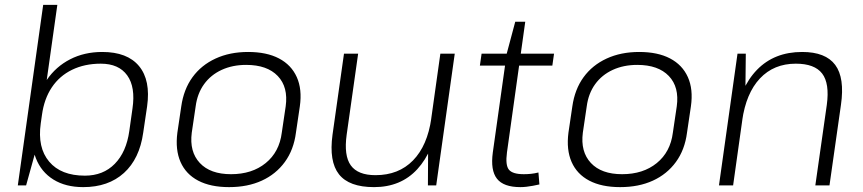

<svg xmlns="http://www.w3.org/2000/svg" viewBox="-20 -760 3539 787"><path d="M321 7Q249 7 199 -24Q149 -55 127 -111.5Q105 -168 115 -245L123 -301Q134 -377 171.5 -432Q209 -487 267.5 -517Q326 -547 399 -547Q502 -547 550 -489Q598 -431 583 -324L567 -216Q552 -109 488 -51Q424 7 321 7ZM157 -740H215L135 -173L87 0H53ZM328 -40Q403 -40 450.5 -88.5Q498 -137 510 -223L523 -315Q536 -403 501.5 -451Q467 -499 393 -499Q327 -499 275.5 -474Q224 -449 192.5 -402Q161 -355 152 -289L147 -254Q133 -155 181.5 -97.5Q230 -40 328 -40Z M919 7Q843 7 792.5 -19.5Q742 -46 720 -96Q698 -146 707 -216L723 -324Q733 -394 769 -443.5Q805 -493 863.5 -520Q922 -547 997 -547Q1073 -547 1123.5 -520.5Q1174 -494 1196.5 -444Q1219 -394 1209 -324L1193 -216Q1184 -146 1147.5 -96Q1111 -46 1053 -19.5Q995 7 919 7ZM927 -46Q1013 -46 1069 -91.5Q1125 -137 1135 -216L1151 -324Q1162 -403 1118.5 -448.5Q1075 -494 989 -494Q933 -494 888.5 -473.5Q844 -453 816.5 -415Q789 -377 782 -324L766 -216Q756 -138 799 -92Q842 -46 927 -46Z M1401 -208Q1389 -122 1418 -82Q1447 -42 1519 -42Q1614 -42 1673 -102.5Q1732 -163 1748 -275L1789 -339L1779 -275Q1758 -140 1690.5 -66.5Q1623 7 1513 7Q1411 7 1369.5 -45.5Q1328 -98 1343 -208L1390 -540H1448ZM1768 0H1734L1735 -184L1785 -540H1844Z M2113 7Q2044 7 2017 -27.5Q1990 -62 2000 -135L2057 -540L2092 -671H2133L2058 -135Q2051 -83 2066 -64.5Q2081 -46 2127 -46Q2142 -46 2156.5 -47.5Q2171 -49 2187 -53L2191 -4Q2178 -1 2164.5 1.5Q2151 4 2138 5.5Q2125 7 2113 7ZM1954 -540H2251L2244 -491H1947Z M2522 7Q2446 7 2395.5 -19.5Q2345 -46 2323 -96Q2301 -146 2310 -216L2326 -324Q2336 -394 2372 -443.5Q2408 -493 2466.5 -520Q2525 -547 2600 -547Q2676 -547 2726.5 -520.5Q2777 -494 2799.5 -444Q2822 -394 2812 -324L2796 -216Q2787 -146 2750.5 -96Q2714 -46 2656 -19.5Q2598 7 2522 7ZM2530 -46Q2616 -46 2672 -91.5Q2728 -137 2738 -216L2754 -324Q2765 -403 2721.5 -448.5Q2678 -494 2592 -494Q2536 -494 2491.5 -473.5Q2447 -453 2419.5 -415Q2392 -377 2385 -324L2369 -216Q2359 -138 2402 -92Q2445 -46 2530 -46Z M3369 -330Q3381 -418 3350 -458.5Q3319 -499 3242 -499Q3152 -499 3095 -438.5Q3038 -378 3022 -265L2981 -201L2991 -265Q3012 -401 3083 -474Q3154 -547 3268 -547Q3364 -547 3403.5 -494Q3443 -441 3427 -330L3380 0H3322ZM3003 -540H3037L3035 -356L2985 0H2927Z"/></svg>

Font: Pathway Extreme 8pt Thin 12pt Thin
Style: Italic
Weight: 250
Italic angle: -8°
Version: Version 1.001;gftools[0.9.26]